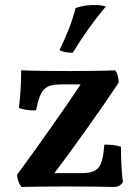

<svg xmlns="http://www.w3.org/2000/svg" viewBox="-20 -740 546 762"><path d="M269 -531C306 -592 354 -660 400 -714C390 -717 377 -720 362 -720C337 -721 308 -718 280 -708C267 -656 247 -605 216 -541C229 -534 250 -530 269 -531ZM460 -158C436 -165 415 -166 394 -166C387 -73 370 -53 301 -53H196C271 -152 387 -315 451 -412C451 -429 447 -449 437 -461C397 -459 327 -458 255 -458C183 -458 105 -459 64 -461C64 -410 61 -357 55 -312C73 -304 100 -301 123 -302C140 -387 158 -405 223 -405H300C243 -318 117 -140 48 -47C48 -29 56 -10 65 2C101 1 158 0 246 0C325 0 382 1 432 2C449 2 462 -6 468 -18C462 -54 460 -121 460 -158Z"/></svg>

Font: Vollkorn Semibold
Style: Regular
Weight: 600
Designer: Friedrich Althausen
Foundry: Friedrich Althausen
Version: Version 4.015;PS 004.015;hotconv 1.0.88;makeotf.lib2.5.64775